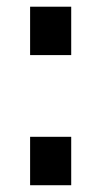

<svg xmlns="http://www.w3.org/2000/svg" viewBox="-20 -547 300 567"><path d="M68.9 -384.3V-527.2H190.3V-384.3ZM68.9 0V-143H190.3V0Z"/></svg>

Font: Archivo SemiBold Condensed
Style: Regular
Weight: 600
Width: 3
Version: Version 2.001